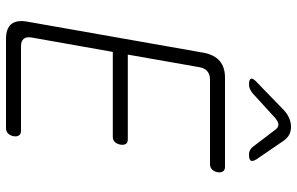

<svg xmlns="http://www.w3.org/2000/svg" viewBox="-195 -795 990 640"><g transform="rotate(90 300.0 -475.0)"><path d="M162 -406H445Q456 -406 460 -399Q464 -392 462 -381Q460 -370 453.5 -363Q447 -356 436 -356H153L105 -85Q102 -68 109.5 -59Q117 -50 134 -50H416Q427 -50 431.5 -43Q436 -36 434 -25Q432 -14 425 -7Q418 0 407 0H110Q75 0 60.5 -17.5Q46 -35 52 -70L156 -660Q163 -695 183.5 -712.5Q204 -730 239 -730H536Q547 -730 551.5 -723Q556 -716 554 -705Q552 -694 545 -687Q538 -680 527 -680H245Q228 -680 217.5 -671Q207 -662 204 -645ZM262 -810Q245 -810 242.5 -816.5Q240 -823 254 -836L348 -927Q360 -938 374 -944Q388 -950 403 -950Q418 -950 429 -944Q440 -938 448 -927L511 -835Q519 -822 515.5 -816Q512 -810 495 -810Q487 -810 481 -813Q475 -816 470 -822L413 -897Q405 -908 395.5 -908Q386 -908 373 -897L292 -823Q285 -817 277.5 -813.5Q270 -810 262 -810Z"/></g></svg>

Font: Maple Mono NL Thin
Style: Italic
Weight: 250
Italic angle: -10°
Monospace: yes
Designer: subframe7536
Version: Version 7.000